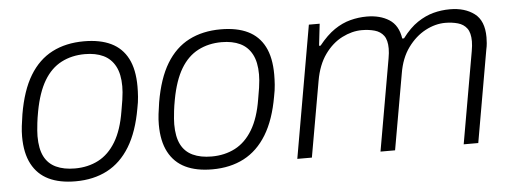

<svg xmlns="http://www.w3.org/2000/svg" viewBox="-42 -643 2030 761"><g transform="rotate(-5 973.0 -263.0)"><path d="M231 12Q168 12 124.5 -9Q81 -30 58 -73.5Q35 -117 35 -183Q35 -203 37.5 -224.5Q40 -246 44 -271Q60 -365 95.5 -423.5Q131 -482 185.5 -510Q240 -538 312 -538Q376 -538 419.5 -517Q463 -496 485.5 -452.5Q508 -409 508 -341Q508 -322 506.5 -300.5Q505 -279 500 -255Q484 -163 448 -104Q412 -45 357.5 -16.5Q303 12 231 12ZM233 -39Q285 -39 326.5 -60.5Q368 -82 396 -128.5Q424 -175 436 -249Q441 -276 443.5 -293.5Q446 -311 447 -323.5Q448 -336 448 -347Q448 -396 431.5 -427Q415 -458 384.5 -472.5Q354 -487 311 -487Q259 -487 217.5 -465.5Q176 -444 148.5 -398Q121 -352 107 -277Q102 -250 100 -232Q98 -214 97 -201.5Q96 -189 96 -179Q96 -129 111.5 -98.5Q127 -68 158 -53.5Q189 -39 233 -39Z M775 12Q712 12 668.5 -9Q625 -30 602 -73.5Q579 -117 579 -183Q579 -203 581.5 -224.5Q584 -246 588 -271Q604 -365 639.5 -423.5Q675 -482 729.5 -510Q784 -538 856 -538Q920 -538 963.5 -517Q1007 -496 1029.5 -452.5Q1052 -409 1052 -341Q1052 -322 1050.5 -300.5Q1049 -279 1044 -255Q1028 -163 992 -104Q956 -45 901.5 -16.5Q847 12 775 12ZM777 -39Q829 -39 870.5 -60.5Q912 -82 940 -128.5Q968 -175 980 -249Q985 -276 987.5 -293.5Q990 -311 991 -323.5Q992 -336 992 -347Q992 -396 975.5 -427Q959 -458 928.5 -472.5Q898 -487 855 -487Q803 -487 761.5 -465.5Q720 -444 692.5 -398Q665 -352 651 -277Q646 -250 644 -232Q642 -214 641 -201.5Q640 -189 640 -179Q640 -129 655.5 -98.5Q671 -68 702 -53.5Q733 -39 777 -39Z M1114 0 1206 -526H1249L1239 -439H1245Q1277 -479 1308 -500Q1339 -521 1371.5 -529.5Q1404 -538 1437 -538Q1490 -538 1526 -515Q1562 -492 1570 -439H1577Q1607 -479 1638.5 -500Q1670 -521 1702 -529.5Q1734 -538 1768 -538Q1827 -538 1865 -509.5Q1903 -481 1903 -415Q1903 -404 1902 -391.5Q1901 -379 1898 -366L1834 0H1776L1840 -365Q1842 -376 1843 -386Q1844 -396 1844 -404Q1844 -438 1831 -455.5Q1818 -473 1795 -479.5Q1772 -486 1745 -486Q1705 -486 1665.5 -465Q1626 -444 1596 -403Q1566 -362 1556 -301L1503 0H1445L1509 -365Q1511 -376 1512 -386Q1513 -396 1513 -404Q1513 -438 1500 -455.5Q1487 -473 1464 -479.5Q1441 -486 1413 -486Q1374 -486 1334.5 -466Q1295 -446 1265.5 -405Q1236 -364 1225 -301L1172 0Z"/></g></svg>

Font: Archivo SemiBold ExtraLight
Style: Italic
Weight: 250
Italic angle: -10°
Version: Version 2.001